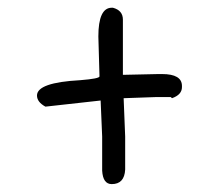

<svg xmlns="http://www.w3.org/2000/svg" viewBox="-20 -589 565 489"><path d="M267.6 -569.3Q293 -562.5 293 -539.1V-398.4L383.8 -400.4H392.6Q443.4 -400.4 443.4 -370.1V-367.2Q443.4 -347.7 418 -338.9L415 -341.8H377.9L294.9 -338.9L298.8 -241.2V-157.2Q296.9 -120.1 264.6 -120.1Q242.2 -120.1 240.2 -154.3V-241.2L236.3 -333L95.7 -317.4Q74.2 -329.1 74.2 -345.7Q74.2 -378.9 184.6 -384.8Q233.4 -388.7 233.4 -394.5L230.5 -496.1Q230.5 -569.3 264.6 -569.3Z"/></svg>

Font: Sue Ellen Francisco 
Style: Regular
Weight: 400
Designer: Kimberly Geswein
Foundry: Kimberly Geswein
Version: Version 1.002 2007